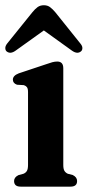

<svg xmlns="http://www.w3.org/2000/svg" viewBox="-22 -696 328 716"><path d="M214 -441.5V-81Q214 -65.5 218.5 -58.5Q223 -51.5 231 -48L249 -43.5Q265.5 -35.5 265.5 -21Q265.5 0 241 0H55Q30.5 0 30.5 -21Q30.5 -35 47 -43L65.5 -48Q74 -51.5 78.2 -58.5Q82.5 -65.5 82.5 -81V-352.5Q82.5 -365.5 78.5 -370.8Q74.5 -376 67 -378.5L41.5 -380Q26 -385.5 26 -399Q26 -414 48 -422.5L150 -456.5Q164 -461.5 173.2 -464Q182.5 -466.5 191.5 -466.5Q214 -466.5 214 -441.5ZM280 -504.5Q266.5 -493 246.5 -507L141.5 -582.5L36 -507Q16.5 -493 2.5 -504.5Q-2 -508.5 -2.2 -516.5Q-2.5 -524.5 5 -534L98.5 -650Q108.5 -662.5 118.2 -669.5Q128 -676.5 141.5 -676.5Q155 -676.5 164.5 -669.5Q174 -662.5 184.5 -650L277.5 -534Q285.5 -524.5 285.2 -516.5Q285 -508.5 280 -504.5Z"/></svg>

Font: Fraunces 72pt S050 SemiBold
Style: Regular
Weight: 600
Version: Version 1.000; ttfautohint (v1.8.3)